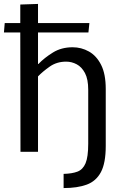

<svg xmlns="http://www.w3.org/2000/svg" viewBox="-24 -771 626 975"><path d="M299 184V112Q342 111 369.5 100.5Q397 90 410.5 58Q424 26 424 -41V-315Q424 -369 407.5 -400Q391 -431 365.5 -444.5Q340 -458 312 -458Q264 -458 228 -432.5Q192 -407 169 -383V0H80L79 -606H-4L0 -654H79V-748L169 -751V-654H430L425 -606H169V-446H171Q202 -478 245 -504.5Q288 -531 345 -531Q389 -531 427.5 -509.5Q466 -488 489.5 -441.5Q513 -395 513 -319V-30Q513 57 488.5 103Q464 149 416.5 166.5Q369 184 299 184Z"/></svg>

Font: Murecho
Style: Regular
Weight: 400
Designer: Neil Summerour
Foundry: Positype
Version: Version 1.010; ttfautohint (v1.8.3)